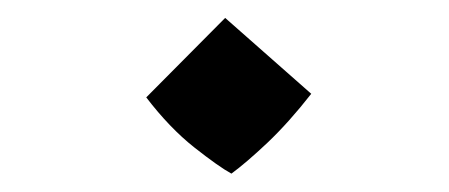

<svg xmlns="http://www.w3.org/2000/svg" viewBox="-20 -375 489 209"><path d="M231.9 -186Q218.3 -193.4 191.4 -214.6Q164.6 -235.8 139.2 -269L225.1 -355.5L318.8 -272.9Q294.4 -241.7 271.2 -219.7Q248 -197.8 231.9 -186Z"/></svg>

Font: Harmattan SemiBold
Style: Regular
Weight: 600
Designer: George W. Nuss III and SIL International
Foundry: SIL International
Version: Version 4.000